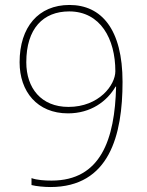

<svg xmlns="http://www.w3.org/2000/svg" viewBox="-20 -744 591 774"><path d="M183 10C421 10 474 -199 474 -414C474 -626 389 -724 260 -724C135 -724 59 -635 59 -493C59 -375 130 -287 254 -287C346 -287 411 -335 446 -395H448C443 -182 386 -16 188 -16C160 -16 129 -18 107 -26V2C126 7 160 10 183 10ZM256 -313C146 -313 86 -389 86 -493C86 -629 154 -698 259 -698C385 -698 445 -587 445 -457C445 -401 379 -313 256 -313Z"/></svg>

Font: Noto Sans Devanagari UI Thin
Style: Regular
Weight: 100
Designer: Jelle Bosma - Monotype Design Team
Foundry: Monotype Imaging Inc.
Version: Version 2.004